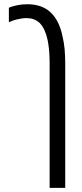

<svg xmlns="http://www.w3.org/2000/svg" viewBox="-20 -660 395 920"><path d="M217.8 240.2V-355Q217.8 -407.2 211.9 -446.8Q206.1 -486.3 193.4 -514.2Q188.5 -525.9 181.9 -535.4Q175.3 -544.9 168.5 -551.3Q144 -573.2 107.9 -573.2Q96.2 -573.2 86.4 -571.8Q76.7 -570.3 63 -567.4Q53.2 -565.4 43 -561.8Q32.7 -558.1 22.5 -553.7V-623Q32.7 -627.4 43.7 -630.4Q54.7 -633.3 65.9 -635.7Q77.1 -637.7 88.6 -638.7Q100.1 -639.6 111.8 -639.6Q140.6 -639.6 164.6 -632.8Q188.5 -626 207 -613.3Q234.9 -593.8 253.2 -560.8Q271.5 -527.8 279.8 -484.4Q286.6 -456.5 289.6 -425Q292.5 -393.6 292.5 -355V240.2Z"/></svg>

Font: Open Sans Condensed
Style: Regular
Weight: 400
Width: 3
Designer: Monotype Design Team
Foundry: Monotype Imaging Inc.
Version: Version 3.000